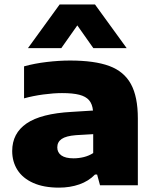

<svg xmlns="http://www.w3.org/2000/svg" viewBox="-20 -828 695 858"><path d="M596 -298.5V0H427L414 -48H404.5Q376 -18.5 334.5 -4Q293 10.5 243.5 10.5Q175.5 10.5 128.5 -10.5Q81.5 -31.5 58 -68.5Q34.5 -105.5 34.5 -153Q34.5 -232.5 99 -276.5Q163.5 -320.5 300 -328L395.5 -334Q392.5 -363.5 378 -380.2Q363.5 -397 334.5 -404.5Q305.5 -412 257 -412Q220 -412 173.5 -405.8Q127 -399.5 87.5 -388.5V-531.5Q134 -544.5 189 -551Q244 -557.5 293 -557.5Q402.5 -557.5 468.2 -533.2Q534 -509 565 -452.5Q596 -396 596 -298.5ZM396.5 -144V-228.5L319.5 -224Q275 -220.5 255.5 -207Q236 -193.5 236 -169.5Q236 -146.5 254.2 -133.5Q272.5 -120.5 308.5 -120.5Q332 -120.5 355 -126.2Q378 -132 396.5 -144ZM546 -613H397L325.5 -714.5L254 -613H105L246.5 -808H404.5Z"/></svg>

Font: Encode Sans Expanded ExtraBold
Style: Regular
Weight: 800
Width: 7
Designer: Multiple Designers
Foundry: Impallari Type
Version: Version 2.000